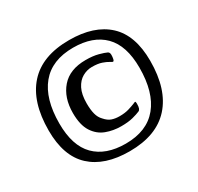

<svg xmlns="http://www.w3.org/2000/svg" viewBox="-143 -823 1040 1008"><g transform="rotate(-30 377.0 -319.5)"><path d="M372 13Q221 13 139 -63Q57 -139 57 -294Q57 -467 140 -559.5Q223 -652 387 -652Q538 -652 620 -576Q702 -500 702 -345Q702 -172 618.5 -79.5Q535 13 372 13ZM374 -32Q503 -32 569 -112.5Q635 -193 635 -342Q635 -476 570 -541.5Q505 -607 385 -607Q256 -607 190 -527Q124 -447 124 -298Q124 -163 189 -97.5Q254 -32 374 -32ZM399 -123Q351 -123 308.5 -139Q266 -155 239.5 -196Q213 -237 213 -310Q213 -403 263 -460.5Q313 -518 410 -518Q454 -518 485.5 -509.5Q517 -501 531 -494Q541 -489 541 -474Q541 -462 538.5 -450Q536 -438 530 -438Q527 -438 514.5 -446Q502 -454 479 -462Q456 -470 420 -470Q390 -470 362.5 -454.5Q335 -439 318 -405.5Q301 -372 301 -318Q301 -279 308 -252.5Q315 -226 332 -209Q351 -187 371.5 -180Q392 -173 418 -173Q450 -173 473.5 -180Q497 -187 514 -194Q522 -198 525 -198Q529 -198 529 -185Q529 -166 525.5 -157Q522 -148 515 -145Q499 -138 470.5 -130.5Q442 -123 399 -123Z"/></g></svg>

Font: BriemHand
Style: Regular
Weight: 400
Designer: Gunnlaugur SE Briem, Eben Sorkin
Foundry: Sorkin Type
Version: Version 1.001; ttfautohint (v1.8.4.7-5d5b)